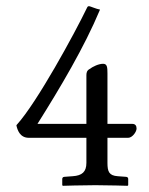

<svg xmlns="http://www.w3.org/2000/svg" viewBox="-20 -598 480 620"><path d="M407 -198H327V-361C327 -381 326 -392 313 -392C298 -392 280 -383 269 -375C260 -370 259 -362 259 -355V-198H101C174 -314 252 -445 303 -567C291 -569 271 -578 268 -578C264 -578 263 -577 261 -573C221 -490 100 -268 35 -196C34 -195 33 -194 33 -193C36 -179 44 -153 73 -153H259V-72C259 -43 245 -31 215 -29L188 -27C182 -27 181 -22 181 -20V0L183 2C183 2 247 0 288 0C329 0 392 2 392 2L394 0V-20C394 -22 393 -27 387 -27L360 -29C332 -31 327 -44 327 -72V-153H394C407 -153 421 -172 421 -183C421 -192 417 -198 407 -198Z"/></svg>

Font: Linux Libertine O C
Style: Regular
Weight: 400
Designer: Philipp H. Poll
Foundry: Philipp H. Poll
Version: Version 4.0.3